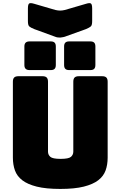

<svg xmlns="http://www.w3.org/2000/svg" viewBox="-20 -1217 786 1252"><path d="M682 -189Q682 -143 668.5 -105.5Q655 -68 620.5 -41.5Q586 -15 526 0Q466 15 373 15Q280 15 220 0Q160 -15 125.5 -41.5Q91 -68 77.5 -105.5Q64 -143 64 -189V-684Q64 -703 72.5 -711.5Q81 -720 100 -720H257Q276 -720 284.5 -711.5Q293 -703 293 -684V-228Q293 -208 308 -194.5Q323 -181 375 -181Q428 -181 443 -194.5Q458 -208 458 -228V-684Q458 -703 466.5 -711.5Q475 -720 494 -720H646Q665 -720 673.5 -711.5Q682 -703 682 -684ZM569 -760H431Q414 -760 406 -768Q398 -776 398 -793V-914Q398 -931 406 -939Q414 -947 431 -947H569Q586 -947 594 -939Q602 -931 602 -914V-793Q602 -776 594 -768Q586 -760 569 -760ZM311 -760H173Q156 -760 147.5 -768Q139 -776 139 -793V-914Q139 -931 147.5 -939Q156 -947 173 -947H311Q328 -947 336 -939Q344 -931 344 -914V-793Q344 -776 336 -768Q328 -760 311 -760ZM403 -1152 540 -1192Q565 -1200 573 -1194Q581 -1188 581 -1161V-1080Q581 -1053 572.5 -1045Q564 -1037 540 -1027L412 -981Q403 -977 392.5 -975Q382 -973 373 -972Q364 -972 356 -973Q348 -974 341 -977L204 -1027Q179 -1037 170.5 -1045Q162 -1053 162 -1080V-1161Q162 -1188 170 -1194Q178 -1200 204 -1192L341 -1152Q358 -1148 372 -1148Q386 -1148 403 -1152Z"/></svg>

Font: Bungee
Style: Regular
Weight: 400
Designer: David Jonathan Ross
Foundry: David Jonathan Ross
Version: Version 1.001;PS 1.0;hotconv 1.0.72;makeotf.lib2.5.5900